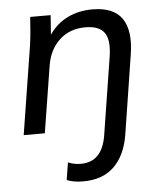

<svg xmlns="http://www.w3.org/2000/svg" viewBox="-52 -558 694 824"><g transform="rotate(-5 294.5 -146.0)"><path d="M36 0 97 -384Q101 -413 103.5 -443Q106 -473 108 -503H196L190 -419Q221 -465 269 -488.5Q317 -512 376 -512Q468 -512 504 -459Q540 -406 524 -305L470 39Q455 126 406 173Q357 220 273 220Q232 220 203 208L215 133Q227 138 240 141Q253 144 270 144Q362 144 380 31L433 -304Q444 -376 421 -407Q398 -438 340 -438Q272 -438 228 -397Q184 -356 173 -288L127 0Z"/></g></svg>

Font: Mulish Medium
Style: Italic
Weight: 500
Italic angle: -9°
Designer: Vernon Adams
Foundry: Vernon Adams
Version: Version 3.603; ttfautohint (v1.8.3)